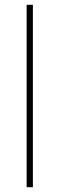

<svg xmlns="http://www.w3.org/2000/svg" viewBox="-20 -780 247 800"><path d="M117 0V-760H91V0Z"/></svg>

Font: Noto Sans Gurmukhi Thin
Style: Regular
Weight: 100
Designer: Jelle Bosma - Monotype Design Team
Foundry: Monotype Imaging Inc.
Version: Version 2.004